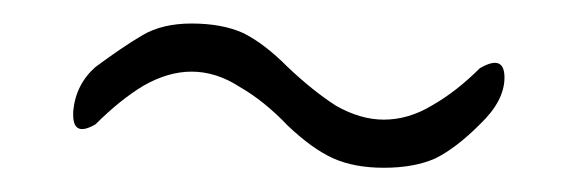

<svg xmlns="http://www.w3.org/2000/svg" viewBox="-20 -380 479 160"><path d="M219.7 -275.4Q200.2 -295.9 179.7 -307.6Q160.2 -320.3 139.6 -320.3Q120.1 -320.3 99.6 -308.6Q80.1 -296.9 59.6 -276.4Q41 -265.6 41 -284.2Q41 -285.2 41 -287.1Q43 -309.6 59.6 -324.2Q82 -340.8 98.6 -350.6Q115.2 -360.4 139.6 -360.4Q165 -360.4 182.6 -352.5Q200.2 -343.8 219.7 -324.2Q240.2 -304.7 259.8 -292Q280.3 -280.3 299.8 -280.3Q320.3 -280.3 339.8 -292Q360.4 -303.7 379.9 -323.2Q400.4 -335 400.4 -315.4Q400.4 -295.9 379.9 -276.4Q360.4 -256.8 342.8 -248Q325.2 -240.2 299.8 -240.2Q275.4 -240.2 257.8 -248Q240.2 -255.9 219.7 -275.4Z"/></svg>

Font: Demofont
Style: Regular
Weight: 400
Version: Version 1.0